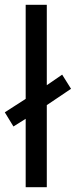

<svg xmlns="http://www.w3.org/2000/svg" viewBox="-29 -780 316 800"><path d="M78 0H166V-342L267 -410L230 -469L166 -425V-760H78V-368L-9 -312L27 -253L78 -285Z"/></svg>

Font: Noto Sans Buginese
Style: Regular
Weight: 400
Designer: Monotype Design Team
Foundry: Monotype Imaging Inc.
Version: Version 2.002